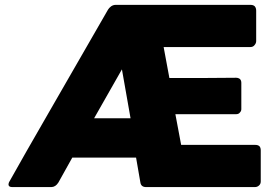

<svg xmlns="http://www.w3.org/2000/svg" viewBox="-20 -762 1130 782"><path d="M419.9 -722.7Q423.8 -729.5 432.6 -736.3Q441.4 -742.2 451.2 -742.2Q634.8 -742.2 1000 -742.2Q1011.7 -742.2 1017.6 -736.3Q1023.4 -729.5 1023.4 -718.8Q1023.4 -676.8 1023.4 -594.7Q1023.4 -585.9 1016.6 -578.1Q1010.7 -570.3 999 -570.3Q881.8 -570.3 646.5 -570.3Q652.3 -539.1 669.9 -444.3Q738.3 -444.3 805.7 -444.3Q872.1 -444.3 941.4 -445.3Q950.2 -445.3 957 -440.4Q962.9 -434.6 962.9 -424.8Q962.9 -388.7 962.9 -317.4Q962.9 -309.6 957 -303.7Q952.1 -296.9 941.4 -296.9Q859.4 -296.9 694.3 -296.9Q700.2 -265.6 717.8 -171.9Q793 -171.9 1019.5 -171.9Q1031.2 -171.9 1037.1 -166Q1042 -160.2 1042 -149.4Q1042 -107.4 1042 -23.4Q1042 -12.7 1035.2 -6.8Q1028.3 0 1017.6 0Q870.1 0 575.2 0Q554.7 0 551.8 -18.6Q546.9 -43.9 543 -69.3Q538.1 -94.7 534.2 -120.1Q448.2 -120.1 274.4 -120.1Q259.8 -94.7 217.8 -18.6Q206.1 0 188.5 0Q135.7 0 30.3 0Q14.6 0 14.6 -10.7Q14.6 -13.7 16.6 -19.5Q77.1 -127.9 178.7 -303.7Q279.3 -478.5 419.9 -722.7ZM363.3 -280.3Q400.4 -280.3 511.7 -280.3Q502.9 -330.1 476.6 -479.5Q448.2 -429.7 363.3 -280.3Z"/></svg>

Font: Cocogoose
Style: Regular
Weight: 400
Designer: Cosimo Lorenzo Pancini
Version: Version 1.000